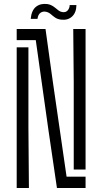

<svg xmlns="http://www.w3.org/2000/svg" viewBox="-20 -946 515 966"><path d="M266.5 0 223.5 -293 160 -744H64V-800H209L245.5 -537L315 -57H410.5V0ZM64 0V-708H123V-304L125.5 0ZM351 -93V-531L348.5 -800H410.5V-93ZM330.5 -920.5H364.5Q364 -883 343 -863.2Q322 -843.5 289 -847Q270 -849 258 -857.2Q246 -865.5 236.2 -874.2Q226.5 -883 213 -886.5Q197 -890.5 184.2 -882Q171.5 -873.5 168.5 -851H134.5Q138.5 -894 161.2 -912Q184 -930 219 -925.5Q231.5 -923.5 241.2 -918Q251 -912.5 259 -905.8Q267 -899 275 -893Q283 -887 292.5 -885.5Q310.5 -882 320.5 -893.5Q330.5 -905 330.5 -920.5Z"/></svg>

Font: Big Shoulders Stencil Text Thin Light
Style: Regular
Weight: 300
Version: Version 2.001